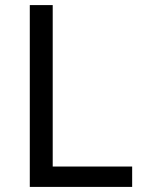

<svg xmlns="http://www.w3.org/2000/svg" viewBox="-20 -734 564 754"><path d="M97 0V-714H187V-80H499V0Z"/></svg>

Font: hexlhindi05
Style: Book
Weight: 400
Designer: Jelle Bosma - Monotype Design Team
Foundry: Monotype Imaging Inc.
Version: Version 2.003